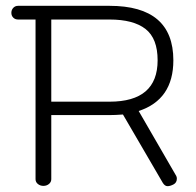

<svg xmlns="http://www.w3.org/2000/svg" viewBox="-20 -628 674 659"><path d="M156 -561V-279H356Q521 -279 521 -421Q521 -496 479.5 -528.5Q438 -561 356 -561ZM156 -233V-13Q156 -3 148 3.5Q140 10 129 10Q118 10 110 3.5Q102 -3 102 -13V-561H42Q32 -561 25.5 -567.5Q19 -574 19 -584Q19 -594 25.5 -601Q32 -608 42 -608H356Q575 -608 575 -421Q575 -286 456 -247L585 -24Q587 -20 587 -15Q587 -1 575.5 5Q564 11 555 11Q546 11 539 0L402 -235Q376 -233 356 -233Z"/></svg>

Font: Flamenco
Style: Regular
Weight: 400
Designer: Luciano Vergara
Foundry: Luciano Vergara
Version: Version 1.003